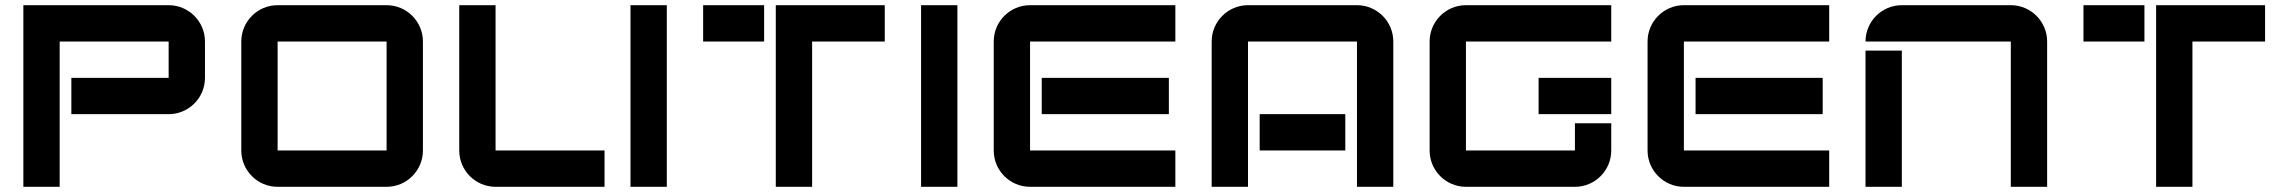

<svg xmlns="http://www.w3.org/2000/svg" viewBox="-20 -720 8820 740"><path d="M770 -560C770 -637.3 707.3 -700 630 -700H70V0H210V-560H630V-420H255V-280H630C707.3 -280 770 -342.7 770 -420Z M910 -560V-140C910 -62.7 972.7 0 1050 0H1470C1547.3 0 1610 -62.7 1610 -140V-560C1610 -637.3 1547.3 -700 1470 -700H1050C972.7 -700 910 -637.3 910 -560ZM1050 -140V-560H1470V-140Z M1750 -140C1750 -62.7 1812.7 0 1890 0H2310V-140H1890V-700H1750Z M2550 -700H2410V0H2550Z M3390 -700H2970V0H3110V-560H3390ZM2690 -560H2925V-700H2690Z M3670 -700H3530V0H3670Z M3810 -560V-140C3810 -62.7 3872.7 0 3950 0H4510V-140H3950V-560H4510V-700H3950C3872.7 -700 3810 -637.3 3810 -560ZM3995 -280H4485V-420H3995Z M4650 -560V0H4790V-560H5210V0H5350V-560C5350 -637.3 5287.3 -700 5210 -700H4790C4712.7 -700 4650 -637.3 4650 -560ZM4835 -140H5165V-280H4835Z M5490 -560V-140C5490 -62.7 5552.7 0 5630 0H6050C6127.3 0 6190 -62.7 6190 -140V-245H6050V-140H5630V-560H6190V-700H5630C5552.7 -700 5490 -637.3 5490 -560ZM5910 -280H6190V-420H5910Z M6330 -560V-140C6330 -62.7 6392.7 0 6470 0H7030V-140H6470V-560H7030V-700H6470C6392.7 -700 6330 -637.3 6330 -560ZM6515 -280H7005V-420H6515Z M7730 -700H7310C7232.7 -700 7170 -637.3 7170 -560H7730V0H7870V-560C7870 -637.3 7807.3 -700 7730 -700ZM7170 0H7310V-525H7170Z M8710 -700H8290V0H8430V-560H8710ZM8010 -560H8245V-700H8010Z"/></svg>

Font: Abstante
Style: Regular
Weight: 500
Designer: Valerio Brotto (Silverblur_type)
Version: Version 1.000;Glyphs 3.1.2 (3151)